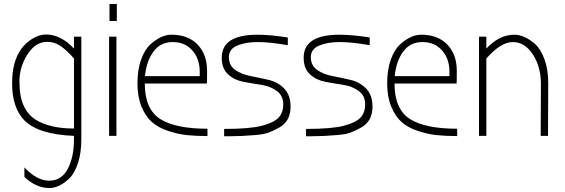

<svg xmlns="http://www.w3.org/2000/svg" viewBox="-20 -685 2847 968"><path d="M353 -500H390V17Q390 86 373 137.5Q356 189 330 214Q279 263 229 263Q162 263 103 207V159Q166 226 228 226Q290 226 321.5 166.5Q353 107 353 16V0Q174 -7 103 -78Q41 -142 41 -265Q41 -416 129 -480Q171 -511 212 -511Q287 -511 353 -440ZM159 -82Q231 -37 353 -37V-390Q319 -429 287.5 -451.5Q256 -474 218 -474Q159 -474 118.5 -411Q78 -348 78 -273.5Q78 -199 99 -153Q120 -107 159 -82Z M567 0H530V-500H567ZM532 -665H569V-579H532Z M1026 -36V1Q966 1 920.5 -4Q875 -9 826 -25.5Q777 -42 745.5 -70Q714 -98 693.5 -147.5Q673 -197 673 -265.5Q673 -334 691.5 -385Q710 -436 739 -462Q793 -510 844 -510Q929 -510 976.5 -460Q1024 -410 1024 -328Q1024 -273 1023 -264H710Q710 -135 787 -85.5Q864 -36 1026 -36ZM987 -301V-323Q987 -389 949.5 -431Q912 -473 850.5 -473Q789 -473 753.5 -424.5Q718 -376 711 -301Z M1098 -394Q1098 -510 1278 -510Q1344 -510 1431 -496V-457Q1341 -473 1280 -473Q1219 -473 1176.5 -455.5Q1134 -438 1134 -396.5Q1134 -355 1166 -332.5Q1198 -310 1243.5 -301.5Q1289 -293 1335 -282Q1381 -271 1413 -238.5Q1445 -206 1445 -147Q1445 -74 1388 -42Q1360 -26 1334 -16.5Q1308 -7 1265 -4Q1197 2 1135 2H1110V-35Q1240 -35 1300.5 -51Q1361 -67 1384.5 -92Q1408 -117 1408 -159.5Q1408 -202 1376 -226Q1344 -250 1298.5 -257Q1253 -264 1207.5 -272.5Q1162 -281 1130 -310Q1098 -339 1098 -394Z M1511 -394Q1511 -510 1691 -510Q1757 -510 1844 -496V-457Q1754 -473 1693 -473Q1632 -473 1589.5 -455.5Q1547 -438 1547 -396.5Q1547 -355 1579 -332.5Q1611 -310 1656.5 -301.5Q1702 -293 1748 -282Q1794 -271 1826 -238.5Q1858 -206 1858 -147Q1858 -74 1801 -42Q1773 -26 1747 -16.5Q1721 -7 1678 -4Q1610 2 1548 2H1523V-35Q1653 -35 1713.5 -51Q1774 -67 1797.5 -92Q1821 -117 1821 -159.5Q1821 -202 1789 -226Q1757 -250 1711.5 -257Q1666 -264 1620.5 -272.5Q1575 -281 1543 -310Q1511 -339 1511 -394Z M2285 -36V1Q2225 1 2179.5 -4Q2134 -9 2085 -25.5Q2036 -42 2004.5 -70Q1973 -98 1952.5 -147.5Q1932 -197 1932 -265.5Q1932 -334 1950.5 -385Q1969 -436 1998 -462Q2052 -510 2103 -510Q2188 -510 2235.5 -460Q2283 -410 2283 -328Q2283 -273 2282 -264H1969Q1969 -135 2046 -85.5Q2123 -36 2285 -36ZM2246 -301V-323Q2246 -389 2208.5 -431Q2171 -473 2109.5 -473Q2048 -473 2012.5 -424.5Q1977 -376 1970 -301Z M2706 0 2707 -264Q2707 -348 2666.5 -410.5Q2626 -473 2565.5 -473Q2505 -473 2432 -390V0H2395V-500H2432V-440Q2497 -510 2573 -510Q2624 -510 2679 -462Q2707 -436 2725.5 -385Q2744 -334 2744 -265L2743 0Z"/></svg>

Font: Bubbler One
Style: Regular
Weight: 400
Designer: Brenda Gallo (gbrenda1987@gmail.com)
Foundry: Brenda Gallo
Version: Version 1.003